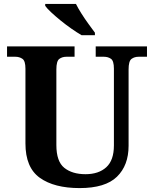

<svg xmlns="http://www.w3.org/2000/svg" viewBox="-20 -951 787 981"><path d="M387 10Q257 10 183.5 -42.5Q110 -95 110 -218V-600Q110 -640 94.5 -650.5Q79 -661 59 -661H16V-714H361V-661H319Q298 -661 283 -650Q268 -639 268 -596V-210Q268 -126 308.5 -93.5Q349 -61 417 -61Q484 -61 523 -96.5Q562 -132 562 -208V-600Q562 -640 547 -650.5Q532 -661 511 -661H469V-714H731V-661H688Q667 -661 652 -650Q637 -639 637 -596V-206Q637 -106 577.5 -48Q518 10 387 10ZM397 -771Q373 -785 345 -804.5Q317 -824 290 -846Q263 -868 241.5 -888Q220 -908 211 -921V-931H368Q379 -909 396 -882Q413 -855 432 -829Q451 -803 465 -784V-771Z"/></svg>

Font: Noto Serif Tibetan
Style: Bold
Weight: 700
Designer: Monotype Design Team
Foundry: Monotype Imaging Inc.
Version: Version 2.103; ttfautohint (v1.8.4.7-5d5b)